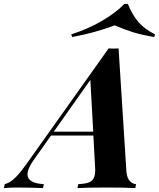

<svg xmlns="http://www.w3.org/2000/svg" viewBox="-112 -960 811 980"><path d="M0 0ZM256.3 -771 251.5 -784.7Q334 -810.5 406.2 -852.3Q478.5 -894 522.5 -939.9H540.5Q563 -884.3 594.5 -847.7Q626 -811 679.2 -784.7L675.3 -771Q609.4 -782.2 565.7 -795.9Q522 -809.6 473.6 -830.6Q369.1 -791.5 256.3 -771ZM582.5 -20 578.6 0Q527.3 -2.9 433.6 -2.9Q331.5 -2.9 283.2 0L287.6 -20Q319.8 -21.5 338.1 -27.6Q356.4 -33.7 365.2 -48.8Q374 -64 374 -92.8L373.5 -104L364.7 -268.1H148.4L60.1 -143.6Q28.3 -98.6 28.3 -69.8Q28.3 -24.9 111.8 -20L107.4 0Q23.4 -2.9 -23.4 -2.9Q-61 -2.9 -92.3 0L-87.9 -20Q-62 -26.9 -37.4 -49.8Q-12.7 -72.8 25.4 -126L442.4 -712.9Q459 -711.9 468.3 -711.9Q478.5 -711.9 493.2 -712.9L533.2 -84Q536.1 -51.3 550.5 -36.1Q564.9 -21 582.5 -20ZM349.1 -552.2 162.6 -288.1H363.8Z"/></svg>

Font: TypoPRO Playfair Display SC
Style: Bold Italic
Weight: 700
Italic angle: -14.9847°
Designer: Claus Eggers Sørensen
Foundry: Claus Eggers Sørensen
Version: Version 1.004;PS 001.004;hotconv 1.0.70;makeotf.lib2.5.58329